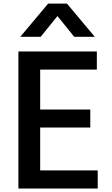

<svg xmlns="http://www.w3.org/2000/svg" viewBox="-20 -1038 631 1085"><path d="M84 27.3V-747.1H527.3V-644.5H207V-418.9H490.2V-317.4H207V-75.2H532.2V27.3ZM94.7 -830.1 252 -1017.6H358.4L515.6 -830.1H399.4L304.7 -947.3L210 -830.1Z"/></svg>

Font: GenEi M Gothic v2 Medium
Style: Regular
Weight: 500
Version: Version 2.0